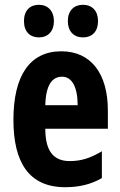

<svg xmlns="http://www.w3.org/2000/svg" viewBox="-20 -771 501 801"><path d="M80 -683C80 -639 105 -615 142 -615C180 -615 205 -640 205 -683C205 -725 180 -751 142 -751C105 -751 80 -727 80 -683ZM263 -683C263 -640 288 -615 326 -615C365 -615 389 -640 389 -683C389 -725 365 -751 326 -751C289 -751 263 -727 263 -683ZM236 -557C104 -557 36 -455 36 -271C36 -96 99 10 252 10C310 10 360 -2 405 -28V-140C357 -111 318 -99 271 -99C202 -99 169 -142 169 -234H430V-310C430 -462 361 -557 236 -557ZM239 -451C280 -451 304 -408 304 -332H169C171 -417 198 -451 239 -451Z"/></svg>

Font: Noto Sans Oriya ExtCond Bold
Style: Bold
Weight: 700
Width: 2
Designer: Amélie Bonet and Sol Matas
Foundry: Google LLC
Version: Version 2.006